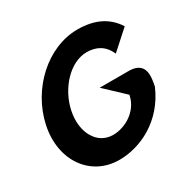

<svg xmlns="http://www.w3.org/2000/svg" viewBox="-184 -1025 1226 1225"><g transform="rotate(-30 429.5 -412.5)"><path d="M616.5 -309.5C593.9 -203.2 490 -143 399.9 -143C282 -143 214.5 -265 245.7 -411.9C277.6 -561.9 397.1 -685 515.1 -685C585.5 -685 641.2 -657.2 673.3 -583.8L809.8 -706.7C757.6 -788.7 673.8 -840 537.3 -840C316.4 -840 110.2 -649.6 59.7 -412C9.4 -175.6 144.3 15 355.6 15C510.3 15 695.8 -71.7 783.8 -276.3C797.9 -344.3 815.3 -443.1 695.6 -447H475.4L617.3 -313.2Z"/></g></svg>

Font: Hussar Nova
Style: RgIta
Weight: 700
Foundry: Cannot Into Space Fonts
Version: Version 0.99